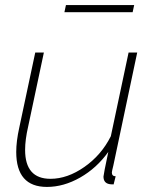

<svg xmlns="http://www.w3.org/2000/svg" viewBox="-20 -727 596 757"><path d="M234 -679 240 -707H509L503 -679ZM44 -128Q44 -170 56 -224L119 -520H153L91 -228Q79 -176 79 -136Q79 -22 179 -22Q246 -22 313 -69Q380 -116 417 -190L487 -520H521L427 -75Q421 -51 421 -47Q421 -32 436 -32L428 0Q416 0 412 -1Q388 -5 388 -31Q388 -38 407 -128Q361 -64 296 -27Q231 10 165 10Q44 10 44 -128Z"/></svg>

Font: Raleway-v4020 ExtraLight
Style: Italic
Weight: 275
Italic angle: -12°
Designer: Matt McInerney, Pablo Impallari, Rodrigo Fuenzalida
Foundry: Matt McInerney, Pablo Impallari, Rodrigo Fuenzalida
Version: Version 4.020;PS 004.020;hotconv 1.0.88;makeotf.lib2.5.64775